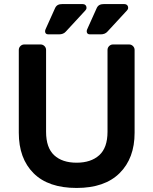

<svg xmlns="http://www.w3.org/2000/svg" viewBox="-20 -920 759 950"><path d="M73 0ZM646 -673V-263Q646 -137 572 -63.5Q498 10 359 10Q219 10 146 -63Q73 -136 73 -263V-673Q73 -684 81 -692Q89 -700 100 -700H181Q192 -700 200 -692Q208 -684 208 -673V-268Q208 -189 248 -152Q288 -115 359 -115Q430 -115 471 -152Q512 -189 512 -268V-673Q512 -684 520 -692Q528 -700 539 -700H619Q630 -700 638 -692Q646 -684 646 -673ZM290 -900H388Q397 -900 402.5 -895Q408 -890 408 -881Q408 -874 402 -868L306 -764Q294 -750 272 -750H219Q203 -750 203 -766Q203 -771 208 -781L253 -881Q258 -891 266.5 -895.5Q275 -900 290 -900ZM496 -900H594Q603 -900 608.5 -895Q614 -890 614 -881Q614 -874 608 -868L512 -764Q500 -750 478 -750H425Q409 -750 409 -766Q409 -771 414 -781L459 -881Q464 -891 472.5 -895.5Q481 -900 496 -900Z"/></svg>

Font: Hezaedrus Medium
Style: Regular
Weight: 500
Designer: Hubert & Fischer
Foundry: Hubert & Fischer
Version: Version 1.10;September 3, 2019;FontCreator 11.5.0.2425 64-bi